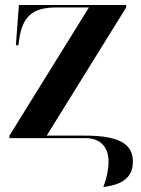

<svg xmlns="http://www.w3.org/2000/svg" viewBox="-20 -556 569 773"><path d="M396 197C470 188 515 160 515 95C515 29 469 -10 323 -10H168L488 -526V-536H56L44 -374H54L57 -396C70 -490 112 -526 206 -526H338L18 -10V0H323C381 0 417 32 417 96C417 126 409 164 396 197Z"/></svg>

Font: Noto Serif Display
Style: Bold
Weight: 700
Designer: Monotype Design Team
Foundry: Monotype Imaging Inc.
Version: Version 2.009